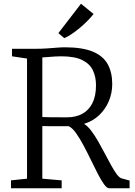

<svg xmlns="http://www.w3.org/2000/svg" viewBox="-20 -1003 719 1023"><path d="M38.5 0V-42L124 -51V-691L44 -703V-743H165Q200.5 -743 229.8 -745Q259 -747 282.8 -749Q306.5 -751 325 -751Q419.5 -751 474.8 -727.8Q530 -704.5 554 -660.8Q578 -617 578 -555Q578 -508 560.2 -465Q542.5 -422 508.8 -389.8Q475 -357.5 427.5 -343Q446.5 -332 465.2 -307.5Q484 -283 502.5 -250.8Q521 -218.5 538.5 -185.2Q556 -152 572 -122.8Q588 -93.5 602.2 -74.5Q616.5 -55.5 628.5 -52.5L670.5 -41V0H561.5Q549.5 0 534 -21.5Q518.5 -43 500.8 -77.5Q483 -112 463.8 -152Q444.5 -192 424.5 -229.2Q404.5 -266.5 384.8 -294.2Q365 -322 346 -330.5Q334.5 -330.5 314 -330.5Q293.5 -330.5 271.2 -330.5Q249 -330.5 230.8 -330.8Q212.5 -331 205.5 -331.5V-51L308.5 -42V0ZM339 -378Q384.5 -378 418.8 -396.8Q453 -415.5 472.2 -453.2Q491.5 -491 491.5 -548.5Q491.5 -593.5 475 -628.2Q458.5 -663 418.2 -683Q378 -703 306 -703Q291 -703 274.2 -702Q257.5 -701 240 -699.5Q222.5 -698 205.5 -697V-379.5Q223 -378.5 250 -378.2Q277 -378 302 -378Q327 -378 339 -378ZM322 -800 291 -826.5 411.5 -983 478.5 -928.5Q466 -912 447 -892.8Q428 -873.5 406 -855Q384 -836.5 362.2 -821.8Q340.5 -807 323 -800Z"/></svg>

Font: Merriweather 24pt Light
Style: Regular
Weight: 300
Designer: Eben Sorkin
Foundry: Eben Sorkin
Version: Version 2.100